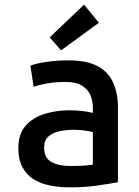

<svg xmlns="http://www.w3.org/2000/svg" viewBox="-20 -795 600 827"><path d="M281 12Q236 12 195.5 4Q155 -4 124.5 -23Q94 -42 76.5 -75Q59 -108 59 -157Q59 -218 90.5 -253.5Q122 -289 172.5 -304.5Q223 -320 278 -320Q307 -320 332.5 -317Q358 -314 380 -309V-331Q380 -360 369.5 -385Q359 -410 333.5 -426Q308 -442 262 -442Q218 -442 182 -435.5Q146 -429 125 -421L111 -512Q132 -521 177.5 -528Q223 -535 274 -535Q355 -535 401.5 -509.5Q448 -484 468 -438Q488 -392 488 -331V-10Q456 -4 400.5 4Q345 12 281 12ZM284 -80Q313 -80 338.5 -81.5Q364 -83 380 -86V-226Q365 -230 342 -233Q319 -236 296 -236Q265 -236 235.5 -229.5Q206 -223 188 -206.5Q170 -190 170 -160Q170 -115 201 -97.5Q232 -80 284 -80ZM243 -578 194 -634 342 -775 406 -697Z"/></svg>

Font: Ubuntu Sans Mono Medium
Style: Regular
Weight: 500
Monospace: yes
Designer: Dalton Maag Ltd
Foundry: Dalton Maag Ltd
Version: Version 1.006